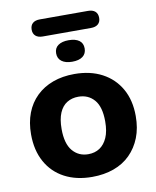

<svg xmlns="http://www.w3.org/2000/svg" viewBox="-89 -862 766 941"><g transform="rotate(-10 294.5 -391.5)"><path d="M294 11Q215 11 156.5 -20Q98 -51 66 -109Q34 -167 34 -246Q34 -305 52 -352Q70 -399 104.5 -432.5Q139 -466 187 -483.5Q235 -501 294 -501Q373 -501 431.5 -470Q490 -439 522.5 -382Q555 -325 555 -246Q555 -186 536.5 -139Q518 -92 484 -58Q450 -24 401.5 -6.5Q353 11 294 11ZM294 -102Q327 -102 351 -118Q375 -134 389 -165.5Q403 -197 403 -246Q403 -319 373 -353.5Q343 -388 294 -388Q262 -388 237.5 -373Q213 -358 199.5 -326.5Q186 -295 186 -246Q186 -173 216 -137.5Q246 -102 294 -102ZM174 -709Q151 -709 138.5 -720Q126 -731 126 -751Q126 -772 138.5 -783Q151 -794 174 -794H414Q437 -794 449.5 -783Q462 -772 462 -751Q462 -731 449.5 -720Q437 -709 414 -709ZM295 -562Q262 -562 243 -576Q224 -590 224 -616Q224 -642 243 -655.5Q262 -669 295 -669Q329 -669 347.5 -655.5Q366 -642 366 -616Q366 -590 347.5 -576Q329 -562 295 -562Z"/></g></svg>

Font: Nunito ExtraLight ExtraBold
Style: Regular
Weight: 800
Version: Version 3.602